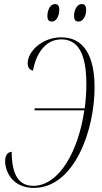

<svg xmlns="http://www.w3.org/2000/svg" viewBox="-20 -906 499 936"><path d="M363 -801C387 -801 400 -832 400 -857C400 -880 391 -886 378 -886C352 -886 341 -850 341 -830C341 -806 350 -801 363 -801ZM233 -801C257 -801 269 -832 269 -859C269 -880 261 -886 247 -886C222 -886 211 -850 211 -830C211 -806 220 -801 233 -801ZM145 10C341 10 441 -268 441 -480C441 -636 387 -724 279 -724C187 -724 115 -657 115 -597C115 -578 124 -565 141 -562C156 -646 202 -714 279 -714C358 -714 401 -649 401 -495C401 -456 398 -416 393 -378H149L148 -368H391C363 -173 270 0 142 0C69 0 37 -59 37 -166C17 -164 5 -150 5 -120C5 -72 39 10 145 10Z"/></svg>

Font: Noto Serif Display ExtraCondensed ExtraLight
Style: Italic
Weight: 200
Width: 2
Italic angle: -12°
Designer: Monotype Design Team
Foundry: Monotype Imaging Inc.
Version: Version 2.009